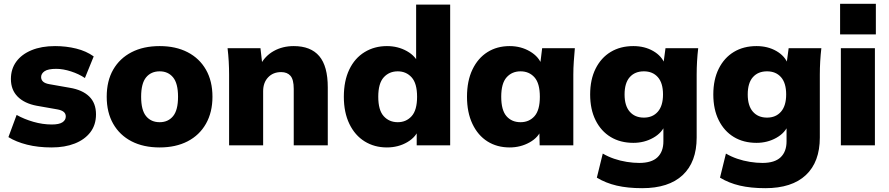

<svg xmlns="http://www.w3.org/2000/svg" viewBox="-20 -760 4650 1004"><path d="M250 11Q179 11 121.5 -3.5Q64 -18 24 -43L67 -159Q106 -137 154.5 -123Q203 -109 251 -109Q289 -109 306.5 -120.5Q324 -132 324 -151Q324 -166 313 -175Q302 -184 280 -188L172 -207Q108 -219 72.5 -254.5Q37 -290 37 -347Q37 -399 65 -437.5Q93 -476 145 -497.5Q197 -519 268 -519Q326 -519 378.5 -506Q431 -493 470 -465L424 -352Q393 -373 351.5 -386.5Q310 -400 274 -400Q231 -400 213 -387.5Q195 -375 195 -357Q195 -343 205 -333.5Q215 -324 237 -320L345 -301Q411 -290 446.5 -255.5Q482 -221 482 -162Q482 -107 452.5 -68.5Q423 -30 371 -9.5Q319 11 250 11Z M815 11Q730 11 668 -21Q606 -53 572 -112.5Q538 -172 538 -254Q538 -337 572 -396Q606 -455 668 -487Q730 -519 815 -519Q899 -519 961 -487Q1023 -455 1057 -395.5Q1091 -336 1091 -254Q1091 -173 1057 -113Q1023 -53 961 -21Q899 11 815 11ZM815 -121Q859 -121 885 -152.5Q911 -184 911 -254Q911 -324 885 -355.5Q859 -387 815 -387Q770 -387 744 -355.5Q718 -324 718 -254Q718 -184 744 -152.5Q770 -121 815 -121Z M1178 0V-370Q1178 -404 1176 -439Q1174 -474 1170 -508H1342L1352 -420H1341Q1366 -468 1412 -493.5Q1458 -519 1516 -519Q1605 -519 1649.5 -466.5Q1694 -414 1694 -303V0H1516V-295Q1516 -344 1499 -363.5Q1482 -383 1450 -383Q1408 -383 1382 -355.5Q1356 -328 1356 -283V0Z M2003 11Q1938 11 1887 -20.5Q1836 -52 1807 -112Q1778 -172 1778 -254Q1778 -337 1806.5 -396.5Q1835 -456 1886.5 -487.5Q1938 -519 2003 -519Q2061 -519 2108 -492.5Q2155 -466 2171 -422H2156V-736H2334V0H2159V-91H2172Q2158 -45 2110.5 -17Q2063 11 2003 11ZM2060 -121Q2104 -121 2132.5 -152.5Q2161 -184 2161 -254Q2161 -324 2132.5 -355.5Q2104 -387 2060 -387Q2015 -387 1986.5 -355.5Q1958 -324 1958 -254Q1958 -184 1986.5 -152.5Q2015 -121 2060 -121Z M2645 11Q2579 11 2529 -20.5Q2479 -52 2450.5 -112Q2422 -172 2422 -254Q2422 -337 2450.5 -396.5Q2479 -456 2529 -487.5Q2579 -519 2645 -519Q2704 -519 2751.5 -491Q2799 -463 2814 -418H2804L2815 -508H2986Q2983 -474 2980.5 -439Q2978 -404 2978 -370V0H2802L2800 -86H2812Q2797 -42 2749.5 -15.5Q2702 11 2645 11ZM2702 -121Q2747 -121 2775 -152.5Q2803 -184 2803 -254Q2803 -324 2775 -355.5Q2747 -387 2702 -387Q2657 -387 2629 -355.5Q2601 -324 2601 -254Q2601 -184 2628.5 -152.5Q2656 -121 2702 -121Z M3338 224Q3262 224 3204.5 210.5Q3147 197 3101 169L3132 43Q3159 59 3191 70Q3223 81 3257.5 86.5Q3292 92 3323 92Q3387 92 3418 62.5Q3449 33 3449 -21V-110H3459Q3443 -66 3396 -39.5Q3349 -13 3292 -13Q3224 -13 3173.5 -43.5Q3123 -74 3094.5 -131Q3066 -188 3066 -266Q3066 -344 3094.5 -401Q3123 -458 3173.5 -488.5Q3224 -519 3292 -519Q3351 -519 3396 -493Q3441 -467 3457 -424L3449 -426L3460 -508H3631Q3627 -474 3625 -439Q3623 -404 3623 -370V-41Q3623 87 3550 155.5Q3477 224 3338 224ZM3347 -145Q3393 -145 3420 -176Q3447 -207 3447 -266Q3447 -326 3420 -356.5Q3393 -387 3347 -387Q3300 -387 3273 -356.5Q3246 -326 3246 -266Q3246 -207 3273 -176Q3300 -145 3347 -145Z M3982 224Q3906 224 3848.5 210.5Q3791 197 3745 169L3776 43Q3803 59 3835 70Q3867 81 3901.5 86.5Q3936 92 3967 92Q4031 92 4062 62.5Q4093 33 4093 -21V-110H4103Q4087 -66 4040 -39.5Q3993 -13 3936 -13Q3868 -13 3817.5 -43.5Q3767 -74 3738.5 -131Q3710 -188 3710 -266Q3710 -344 3738.5 -401Q3767 -458 3817.5 -488.5Q3868 -519 3936 -519Q3995 -519 4040 -493Q4085 -467 4101 -424L4093 -426L4104 -508H4275Q4271 -474 4269 -439Q4267 -404 4267 -370V-41Q4267 87 4194 155.5Q4121 224 3982 224ZM3991 -145Q4037 -145 4064 -176Q4091 -207 4091 -266Q4091 -326 4064 -356.5Q4037 -387 3991 -387Q3944 -387 3917 -356.5Q3890 -326 3890 -266Q3890 -207 3917 -176Q3944 -145 3991 -145Z M4377 0V-508H4555V0ZM4373 -580V-740H4560V-580Z"/></svg>

Font: Mulish ExtraLight Black
Style: Regular
Weight: 900
Version: Version 3.603